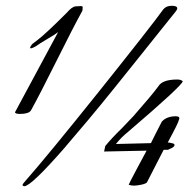

<svg xmlns="http://www.w3.org/2000/svg" viewBox="-20 -638 662 664"><path d="M528 -340Q542 -363 593 -363Q606 -363 612 -357Q611 -343 424 -183Q398 -162 381 -140L502 -143Q514 -168 540 -218Q554 -233 578 -235.5Q602 -238 600 -228Q600 -225 598 -222Q598 -215 560 -145H565Q582 -142 583 -139Q584 -136 583 -134Q582 -132 580 -130Q577 -127 561 -120H546L488 -7Q483 -2 467.5 1Q452 4 443 4Q434 4 425 1Q425 -1 454 -55.5Q483 -110 487 -117L340 -114L344 -133Q367 -161 401 -194L442 -237Q507 -311 528 -340ZM545 -606Q555 -618 574 -618Q593 -618 593 -609Q593 -605 587 -597.5Q581 -590 538.5 -537Q496 -484 462.5 -442Q429 -400 377.5 -336Q326 -272 284 -222Q242 -172 200 -123Q87 6 64 6Q61 6 58.5 3.5Q56 1 65 -9Q145 -100 323 -322.5Q501 -545 545 -606ZM211 -594Q229 -615 241.5 -616Q254 -617 260 -617Q266 -617 266 -612.5Q266 -608 265 -601Q233 -543 175.5 -427.5Q118 -312 87 -256Q79 -244 49 -244Q32 -244 32 -250L181 -527Q171 -519 143.5 -503Q116 -487 104 -478Q86 -468 84.5 -472Q83 -476 93 -487L109 -499Q137 -520 211 -594Z"/></svg>

Font: Great Vibes
Style: Regular
Weight: 400
Designer: Robert E. Leuschke
Foundry: Robert E. Leuschke
Version: Version 1.001